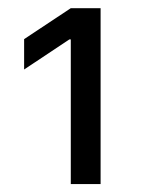

<svg xmlns="http://www.w3.org/2000/svg" viewBox="-20 -820 353 476"><path d="M155.5 -722.3H152L39.8 -647.7V-723L155.5 -799.7H229.4V-363.6H155.5Z"/></svg>

Font: Fast_Sans-Dotted
Style: Regular
Weight: 400
Version: Version 3.018